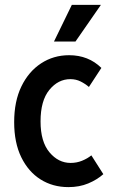

<svg xmlns="http://www.w3.org/2000/svg" viewBox="-20 -755 468 786"><path d="M38 -255Q38 -340 67.5 -401Q97 -462 148 -495.5Q199 -529 263 -529Q342 -529 395 -477L344 -399Q329 -412 310 -421.5Q291 -431 268 -431Q218 -431 182 -387Q146 -343 146 -258Q146 -175 182.5 -131.5Q219 -88 269 -88Q294 -88 316 -97Q338 -106 354 -119L403 -42Q377 -19 341 -4Q305 11 260 11Q196 11 146 -20.5Q96 -52 67 -111.5Q38 -171 38 -255ZM201 -585 274 -735H393L289 -585Z"/></svg>

Font: Radio Canada Condensed Medium
Style: Regular
Weight: 500
Width: 3
Designer: Charles Daoud, Etienne Aubert Bonn, Alexandre Saumier Demers, Jacques Le Bailly
Foundry: Radio-Canada
Version: Version 2.104; ttfautohint (v1.8.4.7-5d5b);gftools[0.9.28.de